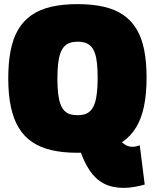

<svg xmlns="http://www.w3.org/2000/svg" viewBox="-20 -730 750 930"><path d="M560 -52Q568 -43 577 -35.5Q586 -28 597 -23.5Q608 -19 620 -19Q631 -19 640 -21Q649 -23 657 -26L681 164Q656 171 630 175.5Q604 180 578 180Q523 180 483 159Q443 138 414.5 96Q386 54 365 -10ZM356 -172Q377 -172 393 -177.5Q409 -183 420.5 -196Q432 -209 439 -229.5Q446 -250 449.5 -280.5Q453 -311 453 -351Q453 -391 450 -421Q447 -451 440 -471.5Q433 -492 421.5 -504.5Q410 -517 394 -522.5Q378 -528 356 -528Q335 -528 319 -522.5Q303 -517 291.5 -505Q280 -493 272.5 -472.5Q265 -452 261.5 -421.5Q258 -391 258 -350Q258 -308 261.5 -277.5Q265 -247 272.5 -226.5Q280 -206 291.5 -194Q303 -182 319 -177Q335 -172 356 -172ZM355 10Q285 10 230.5 -2.5Q176 -15 136 -42Q96 -69 70.5 -111.5Q45 -154 32.5 -213Q20 -272 20 -350Q20 -426 31.5 -485Q43 -544 68 -586.5Q93 -629 132.5 -656.5Q172 -684 227.5 -697Q283 -710 356 -710Q429 -710 484 -697Q539 -684 578 -657Q617 -630 642 -588Q667 -546 678.5 -487.5Q690 -429 690 -353Q690 -275 677.5 -215Q665 -155 639 -112.5Q613 -70 573.5 -43Q534 -16 479.5 -3Q425 10 355 10Z"/></svg>

Font: Georama Black
Style: Regular
Weight: 900
Designer: Jean-Baptiste Levee
Foundry: Production Type
Version: Version 1.001